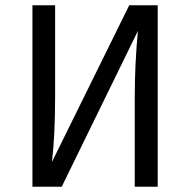

<svg xmlns="http://www.w3.org/2000/svg" viewBox="-20 -708 721 728"><path d="M578 -688V0H491V-343Q491 -466 503 -591L214 0H103V-688H189V-345Q189 -195 177 -94L470 -688Z"/></svg>

Font: FiraGO Book
Style: Regular
Weight: 350
Designer: bBox Type
Foundry: bBox Type GmbH
Version: Version 1.001;PS 001.001;hotconv 1.0.88;makeotf.lib2.5.64775